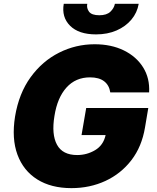

<svg xmlns="http://www.w3.org/2000/svg" viewBox="-20 -967 813 997"><path d="M552.6 -487.2Q547.2 -524.5 520.8 -544.9Q494.3 -565.3 447.4 -565.3Q372.9 -565.3 325.3 -512.6Q277.7 -459.9 262.8 -365.1Q246.8 -269.2 275.9 -215.6Q305 -161.9 380.7 -161.9Q431.1 -161.9 473.9 -187.3Q516.7 -212.7 528.4 -265.6H403.4L427.6 -406.2H750L733 -305.4Q716.6 -206 662.5 -135.5Q608.3 -65 527.5 -27.5Q446.7 9.9 350.9 9.9Q245.7 9.9 173.7 -35.2Q101.6 -80.3 70.7 -163.7Q39.8 -247.2 58.2 -362.2Q78.1 -482.2 139 -566.1Q199.9 -649.9 286.8 -693.5Q373.6 -737.2 471.6 -737.2Q557.5 -737.2 622.9 -705.3Q688.2 -673.3 723.4 -616.8Q758.5 -560.4 754.3 -487.2ZM576.7 -947.4H700.3Q692.5 -901.3 662.5 -865.4Q632.5 -829.5 585.4 -808.9Q538.4 -788.4 478.7 -788.4Q388.8 -788.4 343.9 -833.3Q299 -878.2 311.1 -947.4H433.2Q428.6 -925.1 442.3 -906.4Q456 -887.8 495.7 -887.8Q533.7 -887.8 552.9 -905.9Q572.1 -924 576.7 -947.4Z"/></svg>

Font: Inter UI Black
Style: Italic
Weight: 900
Italic angle: -9.39999°
Designer: Rasmus Andersson
Foundry: rsms
Version: 3.2;8d6f07862